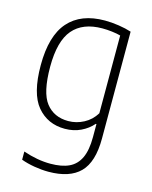

<svg xmlns="http://www.w3.org/2000/svg" viewBox="-117 -624 735 930"><g transform="rotate(15 251.0 -159.0)"><path d="M79 206.5V165.5Q150.5 190 215.5 190Q272.5 190 309 172.8Q345.5 155.5 363.8 116.5Q382 77.5 382 12V-53.5H378.5Q355 -26 319.2 -8.8Q283.5 8.5 239 8.5Q153 8.5 100.2 -54.2Q47.5 -117 47.5 -259.5Q47.5 -406.5 110 -477.5Q172.5 -548.5 292.5 -548.5Q326 -548.5 362.2 -543Q398.5 -537.5 426 -528.5V7.5Q426 125.5 374.2 177.8Q322.5 230 216.5 230Q183 230 145.8 223.8Q108.5 217.5 79 206.5ZM382 -107.5V-497.5Q364 -502.5 339 -505.5Q314 -508.5 290.5 -508.5Q192.5 -508.5 143 -450.5Q93.5 -392.5 93.5 -264Q93.5 -134.5 133.8 -83.2Q174 -32 245.5 -32Q286 -32 323 -51.5Q360 -71 382 -107.5Z"/></g></svg>

Font: Encode Sans Semi Condensed ExLight
Style: Regular
Weight: 275
Width: 4
Designer: Multiple Designers
Foundry: Impallari Type
Version: Version 2.000